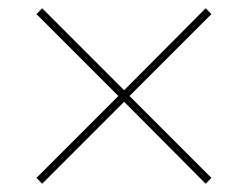

<svg xmlns="http://www.w3.org/2000/svg" viewBox="-20 -589 599 464"><path d="M82 -145 280 -343 477 -145 491 -159 293 -357 491 -555 477 -569 280 -371 82 -569 68 -555 266 -357 68 -159Z"/></svg>

Font: Noto Serif Display ExtraLight
Style: Regular
Weight: 200
Designer: Monotype Design Team
Foundry: Monotype Imaging Inc.
Version: Version 2.009